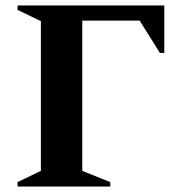

<svg xmlns="http://www.w3.org/2000/svg" viewBox="-20 -680 657 700"><path d="M44 0V-16L129 -57V-603L44 -644V-660H579V-487H563L489 -605H280V-57L382 -16V0Z"/></svg>

Font: Spectral
Style: Bold
Weight: 700
Designer: Jean-Baptiste Levee
Foundry: Production Type
Version: Version 2.001